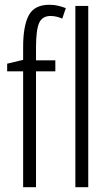

<svg xmlns="http://www.w3.org/2000/svg" viewBox="-20 -785 456 805"><path d="M212 -486H131V0H77V-486H10V-518L77 -534V-588Q77 -676 100.5 -720.5Q124 -765 187 -765Q207 -765 223.5 -761Q240 -757 256 -751L241 -707Q216 -718 192 -718Q157 -718 144 -688.5Q131 -659 131 -586V-532H212ZM350 0H296V-760H350Z"/></svg>

Font: Noto Sans ExtraCondensed Light
Style: Regular
Weight: 300
Width: 2
Designer: Monotype Design Team
Foundry: Monotype Imaging Inc.
Version: Version 2.013; ttfautohint (v1.8.4.7-5d5b)